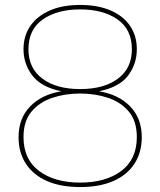

<svg xmlns="http://www.w3.org/2000/svg" viewBox="-20 -731 648 776"><path d="M228 -362Q146 -379 110.5 -426Q75 -473 75 -532Q75 -586 102.5 -626Q130 -666 181 -688.5Q232 -711 304 -711Q376 -711 427.5 -688.5Q479 -666 506 -626Q533 -586 533 -532Q533 -473 498 -426Q463 -379 380 -362Q460 -349 506.5 -300.5Q553 -252 553 -177Q553 -115 523.5 -69.5Q494 -24 438.5 0.5Q383 25 304 25Q225 25 169.5 0.5Q114 -24 84.5 -69.5Q55 -115 55 -177Q55 -252 101.5 -300.5Q148 -349 228 -362ZM513 -532Q513 -612 455 -652.5Q397 -693 304 -693Q211 -693 153 -652.5Q95 -612 95 -532Q95 -455 151.5 -413Q208 -371 304 -371Q400 -371 456.5 -413Q513 -455 513 -532ZM304 -353Q243 -353 191 -335.5Q139 -318 107 -279.5Q75 -241 75 -177Q75 -87 138 -40Q201 7 304 7Q407 7 470 -40Q533 -87 533 -177Q533 -241 501 -279.5Q469 -318 417 -335.5Q365 -353 304 -353Z"/></svg>

Font: Poppins Devanagari Thin
Style: Regular
Weight: 100
Designer: Ninad Kale (Devanagari), Jonny Pinhorn (Latin)
Foundry: Indian Type Foundry
Version: 4.005